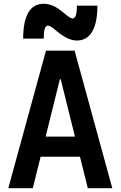

<svg xmlns="http://www.w3.org/2000/svg" viewBox="-20 -999 640 1019"><path d="M24 0 224 -730H376L576 0H446L302 -579H298L154 0ZM141 -167V-274H459V-167ZM388 -784Q364 -784 338 -796Q312 -808 277 -837Q262 -850 251.5 -856.5Q241 -863 235 -863Q223 -863 217.5 -846.5Q212 -830 212 -794H103Q103 -886 130.5 -932.5Q158 -979 212 -979Q236 -979 262 -968Q288 -957 323 -927Q338 -914 348.5 -907.5Q359 -901 365 -901Q377 -901 382.5 -917.5Q388 -934 388 -969H497Q497 -879 469.5 -831.5Q442 -784 388 -784Z"/></svg>

Font: M PLUS Code Latin Expanded SemiBold
Style: Regular
Weight: 600
Width: 7
Designer: Coji Morishita
Foundry: UNDERFOREST DESIGN
Version: Version 1.002; ttfautohint (v1.8.3)